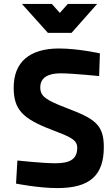

<svg xmlns="http://www.w3.org/2000/svg" viewBox="-20 -950 570 982"><path d="M491 -677C491 -677 379 -702 282 -702C133 -702 50 -634 50 -502C50 -390 95 -343 245 -286C340 -250 375 -235 375 -194C375 -131 331 -115 261 -115C200 -115 69 -129 69 -129L62 -11C62 -11 177 12 273 12C440 12 511 -53 511 -198C511 -314 463 -343 322 -397C215 -438 186 -457 186 -503C186 -553 226 -575 290 -575C348 -575 487 -561 487 -561ZM477 -930H327L286 -884L245 -930H92L225 -782H346Z"/></svg>

Font: TitilliumMaps29L
Style: 999 wt
Weight: 900
Designer: Campivisivi
Foundry: Accademia di Belle Arti di Urbino and students of MA course of Visual design